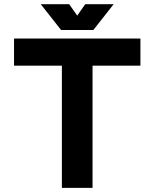

<svg xmlns="http://www.w3.org/2000/svg" viewBox="-20 -909 747 929"><path d="M427.8 0V-591.4H659.4V-722.7H47.9V-591.4H279.4V0ZM314.8 -888.7H177.2L275.6 -763.7H402.3ZM392.4 -888.7 304.9 -763.7H431.6L530 -888.7Z"/></svg>

Font: Giphurs SC
Style: Regular
Weight: 400
Version: Version 0.920